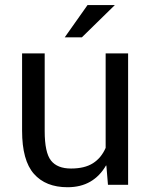

<svg xmlns="http://www.w3.org/2000/svg" viewBox="-20 -743 606 772"><path d="M407.7 -77.1 406.2 -77.6Q381.8 -35.2 343.3 -12.7Q304.7 9.8 251.5 9.8Q163.6 9.8 116.2 -44.2Q68.8 -98.1 68.8 -217.3V-528.3H159.7V-216.3Q159.7 -129.4 185.1 -97.4Q210.4 -65.4 265.6 -65.4Q320.3 -65.4 353.8 -86.7Q387.2 -107.9 404.8 -148.4V-528.3H495.1V0H414.1ZM332 -722.7H441.9L309.1 -592.8H240.2Z"/></svg>

Font: Roboto Web
Style: Regular
Weight: 400
Designer: Google
Version: Version 1.200310; 2013